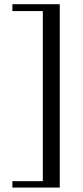

<svg xmlns="http://www.w3.org/2000/svg" viewBox="-20 -735 387 894"><path d="M258.3 138.3H37.7V108.6H179.4V-683.4H37.7V-715.4H258.3Z"/></svg>

Font: t
Style: Regular
Weight: 400
Designer: Takis Katsoulidis and George D. Matthiopoulos
Foundry: Takis Katsoulidis and George D. Matthiopoulos
Version: Version 1.0 ; ttfautohint (v1.8.1)